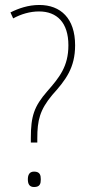

<svg xmlns="http://www.w3.org/2000/svg" viewBox="-20 -744 359 772"><path d="M104 -171H130V-188C130 -260 140 -302 190 -362C244 -422 282 -471 282 -562C282 -670 224 -724 138 -724C93 -724 54 -710 22 -694L33 -670C64 -687 100 -698 137 -698C209 -698 255 -653 255 -562C255 -477 219 -433 170 -377C117 -316 104 -277 104 -189ZM92 -23C92 -6 97 8 117 8C141 8 144 -6 144 -23C144 -39 141 -54 117 -54C97 -54 92 -39 92 -23Z"/></svg>

Font: Noto Sans Sinhala UI Condensed Thin
Style: Regular
Weight: 100
Width: 3
Designer: Jelle Bosma - Monotype Design Team
Foundry: Monotype Imaging Inc.
Version: Version 2.006